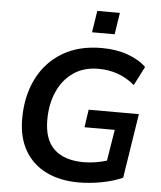

<svg xmlns="http://www.w3.org/2000/svg" viewBox="-60 -962 857 1024"><g transform="rotate(5 368.0 -450.0)"><path d="M398 10Q300 10 226 -26Q152 -62 111 -132Q70 -202 70 -303Q70 -423 116 -516Q162 -609 249.5 -662Q337 -715 460 -715Q539 -715 601 -692.5Q663 -670 699 -634L647 -533Q565 -603 453 -603Q374 -603 318.5 -564.5Q263 -526 233.5 -459.5Q204 -393 204 -308Q204 -202 259 -151Q314 -100 416 -100Q449 -100 479.5 -105Q510 -110 540 -119L567 -286H405L419 -381H688L634 -36Q586 -14 522.5 -2Q459 10 398 10ZM401 -794 419 -910H540L522 -794Z"/></g></svg>

Font: Nunito Sans
Style: Bold Italic
Weight: 700
Italic angle: -9°
Designer: Vernon Adams
Foundry: Vernon Adams
Version: Version 3.006; ttfautohint (v1.8.3)